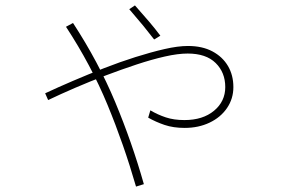

<svg xmlns="http://www.w3.org/2000/svg" viewBox="-20 -649 1040 710"><path d="M663 -176Q621 -176 588.5 -187Q556 -198 528 -214L536 -241Q563 -225 593 -215Q623 -205 662 -205Q730 -205 771.5 -239.5Q813 -274 813 -327Q813 -381 777.5 -416Q742 -451 674 -451Q638 -451 589.5 -440Q541 -429 485 -410.5Q429 -392 371 -370Q313 -348 258.5 -324.5Q204 -301 158 -279L147 -304Q194 -326 250 -350Q306 -374 365 -397Q424 -420 481 -438Q538 -456 588 -467.5Q638 -479 675 -479Q728 -479 765.5 -459Q803 -439 823 -405Q843 -371 843 -327Q843 -284 819.5 -249.5Q796 -215 755 -195.5Q714 -176 663 -176ZM483 41Q438 -115 377.5 -261.5Q317 -408 224 -550L250 -564Q344 -420 406 -271.5Q468 -123 512 32ZM550 -503Q530 -529 510 -553.5Q490 -578 458 -615L479 -629Q509 -595 530.5 -570Q552 -545 573 -517Z"/></svg>

Font: Murecho Thin ExtraLight
Style: Regular
Weight: 250
Version: Version 1.010